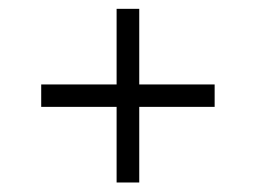

<svg xmlns="http://www.w3.org/2000/svg" viewBox="-20 -442 565 424"><path d="M237.5 -422.5H287.5V-39H237.5ZM454 -255.5V-206H71V-255.5Z"/></svg>

Font: Newsreader 36pt SemiBold
Style: Regular
Weight: 600
Designer: Hugues Gentile
Foundry: Production Type
Version: Version 1.003